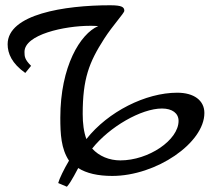

<svg xmlns="http://www.w3.org/2000/svg" viewBox="-20 -667 838 729"><path d="M653 -315C533 -315 390 -243 308 -139C298 -166 294 -199 294 -234C294 -368 318 -430 375 -519C409 -572 452 -617 452 -626C452 -640 443 -647 398 -647C225 -647 9 -613 9 -499C9 -464 25 -426 76 -390L98 -417C74 -441 73 -452 73 -470C73 -536 225 -569 322 -569C328 -569 339 -569 353 -568C285 -539 209 -415 209 -220C209 -158 212 -102 242 -57C223 -25 205 12 201 28L234 42C252 22 273 -23 277 -29C308 -9 352 1 406 1C573 1 756 -124 756 -238C756 -286 716 -315 653 -315ZM437 -58C395 -58 356 -74 330 -103C395 -185 516 -255 595 -255C634 -255 658 -237 658 -208C658 -135 544 -58 437 -58Z"/></svg>

Font: Marck Script
Style: Regular
Weight: 400
Designer: Denis Masharov, Marck Fogel
Foundry: Denis Masharov
Version: Version 1.002